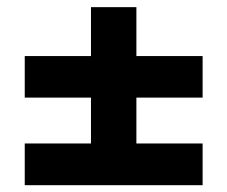

<svg xmlns="http://www.w3.org/2000/svg" viewBox="-20 -626 651 550"><path d="M240.6 -605.5H370.7V-140.5H240.6ZM50.9 -465.4H560.4V-346.4H50.9ZM50.9 -215H560.4V-95.5H50.9Z"/></svg>

Font: AF Albert Sans Medium
Style: Regular
Weight: 500
Designer: Andreas Rasmussen
Foundry: a.Foundry
Version: Version 1.300;Glyphs 3.2 (3231)